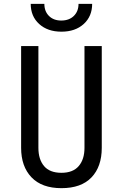

<svg xmlns="http://www.w3.org/2000/svg" viewBox="-20 -970 640 1000"><path d="M300 10Q198 10 144 -46.5Q90 -103 90 -200V-730H180V-200Q180 -140 209.5 -105Q239 -70 300 -70Q360 -70 390 -105Q420 -140 420 -200V-730H510V-200Q510 -102 456.5 -46Q403 10 300 10ZM300 -805Q228 -805 184 -845Q140 -885 140 -950H211Q211 -911 235 -887Q259 -863 299 -863Q340 -863 364.5 -887Q389 -911 389 -950H460Q460 -885 416 -845Q372 -805 300 -805Z"/></svg>

Font: JetBrainsMono NFM
Style: Regular
Weight: 400
Monospace: yes
Designer: Philipp Nurullin, Konstantin Bulenkov
Foundry: JetBrains
Version: Version 2.304; ttfautohint (v1.8.4.7-5d5b);Nerd Fonts 3.3.0